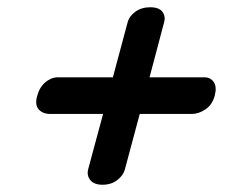

<svg xmlns="http://www.w3.org/2000/svg" viewBox="-20 -605 639 529"><path d="M262.5 -96Q239 -96 228.8 -108.8Q218.5 -121.5 223 -139L264 -291H119Q97.5 -291 86.5 -303.8Q75.5 -316.5 82.5 -341Q89 -365 105.2 -378.5Q121.5 -392 139 -392H291L331.5 -543Q336 -560.5 353 -572.8Q370 -585 394 -585Q418 -585 427.5 -572.5Q437 -560 432 -543L392 -392H543Q560.5 -392 569.2 -378.5Q578 -365 571.5 -341Q565 -316.5 546.2 -303.8Q527.5 -291 508 -291H365L324 -138Q319.5 -121.5 303 -108.8Q286.5 -96 262.5 -96Z"/></svg>

Font: Fraunces 9pt SuperSoft
Style: Bold Italic
Weight: 700
Italic angle: -16°
Version: Version 1.000;[b76b70a41]